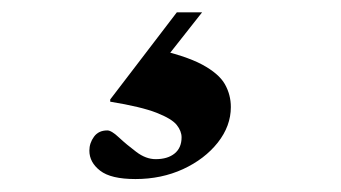

<svg xmlns="http://www.w3.org/2000/svg" viewBox="-20 -44 540 304"><path d="M194.5 239.5Q155.5 239.5 138.5 226.2Q121.5 213 121.5 194.5Q121.5 182.5 128.8 172.5Q136 162.5 150 162.5Q156.5 162.5 168.5 173.8Q180.5 185 195.8 196.5Q211 208 226.5 208Q245.5 208 256.5 199Q267.5 190 267.5 173.5Q267.5 163.5 259.8 153.8Q252 144 227.8 134.5Q203.5 125 154.5 117V113.5L260 -24.5H300L203 98.5L221.5 32.5Q273.5 44 300 58.2Q326.5 72.5 336 89.2Q345.5 106 345.5 125.5Q345.5 155.5 324.8 181.8Q304 208 269.8 223.8Q235.5 239.5 194.5 239.5Z"/></svg>

Font: Newsreader 60pt ExtraBold
Style: Regular
Weight: 800
Designer: Hugues Gentile
Foundry: Production Type
Version: Version 1.003